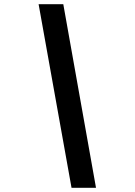

<svg xmlns="http://www.w3.org/2000/svg" viewBox="-20 -730 640 910"><path d="M319 160 163 -710H280L435 160Z"/></svg>

Font: Source Code Pro ExtraLight ExtraBold
Style: Italic
Weight: 800
Italic angle: -11°
Monospace: yes
Version: Version 1.016;hotconv 1.0.116;makeotfexe 2.5.65601